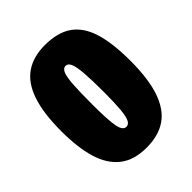

<svg xmlns="http://www.w3.org/2000/svg" viewBox="-164 -631 733 733"><g transform="rotate(-45 202.5 -264.0)"><path d="M200 12Q133 12 92 -20Q51 -52 32.5 -113Q14 -174 14 -262Q14 -360 35 -421.5Q56 -483 98 -511.5Q140 -540 202 -540Q270 -540 311.5 -511.5Q353 -483 372 -423Q391 -363 391 -266Q391 -169 370 -107.5Q349 -46 307 -17Q265 12 200 12ZM202 -99Q215 -99 222 -114Q229 -129 232 -163Q235 -197 235 -254Q235 -319 232 -357Q229 -395 222 -411.5Q215 -428 202 -428Q189 -428 182 -411.5Q175 -395 172.5 -356.5Q170 -318 170 -252Q170 -167 176.5 -133Q183 -99 202 -99Z"/></g></svg>

Font: Bricolage Grotesque 96pt ExtraBold Condensed
Style: Regular
Weight: 800
Width: 3
Version: Version 1.001;gftools[0.9.33.dev8+g029e19f]